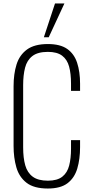

<svg xmlns="http://www.w3.org/2000/svg" viewBox="-20 -1072 529 1103"><path d="M255 11Q175 11 132.5 -22Q90 -55 74 -110.5Q58 -166 58 -233V-577Q58 -647 75 -701.5Q92 -756 135 -787.5Q178 -819 255 -819Q326 -819 366 -791Q406 -763 423 -711.5Q440 -660 440 -591V-550H388V-591Q388 -649 377 -689.5Q366 -730 337 -752Q308 -774 255 -774Q197 -774 166 -750Q135 -726 124 -683Q113 -640 113 -583V-225Q113 -165 125 -122.5Q137 -80 168 -57Q199 -34 255 -34Q309 -34 338 -57Q367 -80 377.5 -121.5Q388 -163 388 -218V-267H440V-227Q440 -158 424 -104Q408 -50 368 -19.5Q328 11 255 11ZM232 -858 296 -1052H350L260 -858Z"/></svg>

Font: Oswald ExtraLight
Style: Regular
Weight: 250
Designer: Vernon Adams
Foundry: Vernon Adams
Version: Version 4.100; ttfautohint (v1.8.1.43-b0c9)